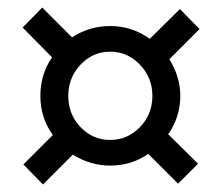

<svg xmlns="http://www.w3.org/2000/svg" viewBox="-20 -590 590 509"><path d="M42 -154 120 -232Q87 -278 87 -336Q87 -393 118 -438L40 -517L92 -570L171 -491Q217 -521 272 -521Q330 -521 377 -487L457 -566L509 -513L429 -433Q458 -386 458 -336Q458 -280 426 -234L505 -156L452 -103L373 -182Q328 -151 272 -151Q220 -151 173 -180L94 -101ZM384 -336Q384 -384 351 -418.5Q318 -453 272 -453Q226 -453 193.5 -418.5Q161 -384 161 -336Q161 -287 193.5 -253Q226 -219 272 -219Q318 -219 351 -253Q384 -287 384 -336Z"/></svg>

Font: Biryani
Style: Regular
Weight: 400
Designer: Dan Reynolds and Mathieu Reguer
Foundry: Dan Reynolds and Mathieu Reguer
Version: Version 1.004; ttfautohint (v1.1) -l 5 -r 5 -G 72 -x 0 -D la